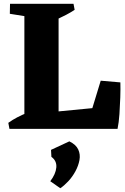

<svg xmlns="http://www.w3.org/2000/svg" viewBox="-20 -682 659 1016"><path d="M109 0V-662H290V0ZM30 0 24 -32Q46 -48 71 -61Q96 -74 123 -85L124 0ZM189 0 264 -90 585 -121 602 0ZM602 0 440 -16 513 -255 617 -246Q618 -211 616.5 -166.5Q615 -122 612 -78Q609 -34 602 0ZM170 -587 32 -609 33 -662H173ZM276 -577 275 -662H369L375 -630Q354 -616 329 -603Q304 -590 276 -577ZM299 314 246 277Q275 239 278 204Q281 169 252 148L250 111L347 66Q382 83 394 109Q406 135 400.5 165Q395 195 379 224.5Q363 254 341 277.5Q319 301 299 314Z"/></svg>

Font: Eczar
Style: Bold
Weight: 700
Designer: Vaibhav Singh
Foundry: Rosetta Type Foundry
Version: Version 2.000